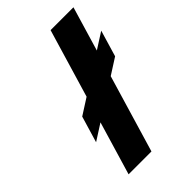

<svg xmlns="http://www.w3.org/2000/svg" viewBox="-252 -955 1051 1051"><g transform="rotate(-45 273.0 -430.0)"><path d="M96 0H273L406.7 -449L500.6 -509L546.1 -662L452.3 -602L529.1 -860H352.1L233.9 -463L140 -403L94.4 -250L188.3 -310Z"/></g></svg>

Font: Hussar
Style: BdOblThree
Weight: 700
Foundry: Cannot Into Space Fonts
Version: Version 2.00